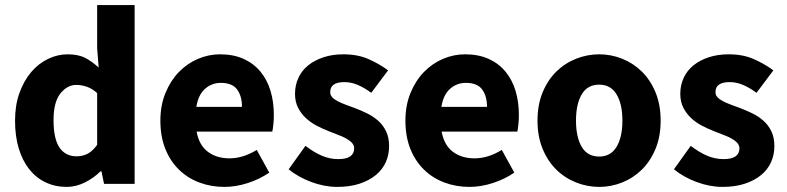

<svg xmlns="http://www.w3.org/2000/svg" viewBox="-20 -721 3085 753"><path d="M242 12Q196 12 158.5 -6Q121 -24 94.5 -57.5Q68 -91 53.5 -139Q39 -187 39 -248Q39 -309 56.5 -357Q74 -405 102.5 -438.5Q131 -472 168.5 -490Q206 -508 245 -508Q287 -508 314 -494Q341 -480 367 -456L361 -532V-701H508V0H388L378 -49H374Q348 -23 313 -5.5Q278 12 242 12ZM280 -108Q304 -108 323.5 -118Q343 -128 361 -153V-356Q341 -374 320 -381Q299 -388 279 -388Q244 -388 217 -354.5Q190 -321 190 -250Q190 -176 213.5 -142Q237 -108 280 -108Z M860 12Q807 12 761 -5.5Q715 -23 681 -56.5Q647 -90 628 -138Q609 -186 609 -248Q609 -308 629 -356.5Q649 -405 681.5 -438.5Q714 -472 756 -490Q798 -508 843 -508Q896 -508 935.5 -490Q975 -472 1001.5 -440Q1028 -408 1041 -364.5Q1054 -321 1054 -270Q1054 -250 1052 -232Q1050 -214 1048 -205H751Q761 -151 795.5 -125.5Q830 -100 880 -100Q933 -100 987 -133L1036 -44Q998 -18 951.5 -3Q905 12 860 12ZM750 -302H929Q929 -344 910 -370Q891 -396 846 -396Q811 -396 784.5 -373Q758 -350 750 -302Z M1302 12Q1253 12 1201.5 -7Q1150 -26 1112 -57L1178 -149Q1212 -123 1243 -110Q1274 -97 1306 -97Q1339 -97 1354 -108Q1369 -119 1369 -139Q1369 -151 1360.5 -160.5Q1352 -170 1337.5 -178Q1323 -186 1305 -192.5Q1287 -199 1268 -207Q1245 -216 1222 -228Q1199 -240 1180 -257.5Q1161 -275 1149 -298.5Q1137 -322 1137 -353Q1137 -387 1150.5 -416Q1164 -445 1189 -465Q1214 -485 1249 -496.5Q1284 -508 1327 -508Q1384 -508 1427 -488.5Q1470 -469 1502 -445L1436 -357Q1409 -377 1383 -388Q1357 -399 1331 -399Q1275 -399 1275 -360Q1275 -348 1283 -339.5Q1291 -331 1304.5 -324Q1318 -317 1335.5 -310.5Q1353 -304 1372 -297Q1396 -288 1419.5 -276.5Q1443 -265 1462.5 -248Q1482 -231 1494 -206.5Q1506 -182 1506 -148Q1506 -114 1493 -85Q1480 -56 1454 -34.5Q1428 -13 1390 -0.5Q1352 12 1302 12Z M1821 12Q1768 12 1722 -5.5Q1676 -23 1642 -56.5Q1608 -90 1589 -138Q1570 -186 1570 -248Q1570 -308 1590 -356.5Q1610 -405 1642.5 -438.5Q1675 -472 1717 -490Q1759 -508 1804 -508Q1857 -508 1896.5 -490Q1936 -472 1962.5 -440Q1989 -408 2002 -364.5Q2015 -321 2015 -270Q2015 -250 2013 -232Q2011 -214 2009 -205H1712Q1722 -151 1756.5 -125.5Q1791 -100 1841 -100Q1894 -100 1948 -133L1997 -44Q1959 -18 1912.5 -3Q1866 12 1821 12ZM1711 -302H1890Q1890 -344 1871 -370Q1852 -396 1807 -396Q1772 -396 1745.5 -373Q1719 -350 1711 -302Z M2330 12Q2283 12 2239 -5.5Q2195 -23 2161.5 -56Q2128 -89 2108 -137.5Q2088 -186 2088 -248Q2088 -310 2108 -358.5Q2128 -407 2161.5 -440Q2195 -473 2239 -490.5Q2283 -508 2330 -508Q2377 -508 2420.5 -490.5Q2464 -473 2497.5 -440Q2531 -407 2551 -358.5Q2571 -310 2571 -248Q2571 -186 2551 -137.5Q2531 -89 2497.5 -56Q2464 -23 2420.5 -5.5Q2377 12 2330 12ZM2330 -107Q2375 -107 2398 -145Q2421 -183 2421 -248Q2421 -313 2398 -351Q2375 -389 2330 -389Q2284 -389 2261.5 -351Q2239 -313 2239 -248Q2239 -183 2261.5 -145Q2284 -107 2330 -107Z M2813 12Q2764 12 2712.5 -7Q2661 -26 2623 -57L2689 -149Q2723 -123 2754 -110Q2785 -97 2817 -97Q2850 -97 2865 -108Q2880 -119 2880 -139Q2880 -151 2871.5 -160.5Q2863 -170 2848.5 -178Q2834 -186 2816 -192.5Q2798 -199 2779 -207Q2756 -216 2733 -228Q2710 -240 2691 -257.5Q2672 -275 2660 -298.5Q2648 -322 2648 -353Q2648 -387 2661.5 -416Q2675 -445 2700 -465Q2725 -485 2760 -496.5Q2795 -508 2838 -508Q2895 -508 2938 -488.5Q2981 -469 3013 -445L2947 -357Q2920 -377 2894 -388Q2868 -399 2842 -399Q2786 -399 2786 -360Q2786 -348 2794 -339.5Q2802 -331 2815.5 -324Q2829 -317 2846.5 -310.5Q2864 -304 2883 -297Q2907 -288 2930.5 -276.5Q2954 -265 2973.5 -248Q2993 -231 3005 -206.5Q3017 -182 3017 -148Q3017 -114 3004 -85Q2991 -56 2965 -34.5Q2939 -13 2901 -0.5Q2863 12 2813 12Z"/></svg>

Font: TypoPRO Source Sans Pro
Style: Bold
Weight: 700
Designer: Paul D. Hunt
Foundry: Adobe Systems Incorporated
Version: Version 2.020;PS 2.000;hotconv 1.0.86;makeotf.lib2.5.63406